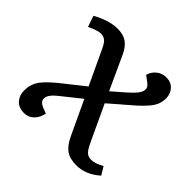

<svg xmlns="http://www.w3.org/2000/svg" viewBox="-139 -662 816 816"><g transform="rotate(45 269.5 -253.5)"><path d="M293.9 -307.1 350.1 -356Q374.5 -377.4 386.5 -393.1Q398.4 -408.7 398.4 -422.4Q398.4 -436 383.8 -446.8L356 -467.8Q361.8 -490.7 380.6 -505.9Q399.4 -521 424.8 -521Q453.6 -521 470.2 -502.2Q486.8 -483.4 486.8 -457Q486.8 -437.5 480 -420.2Q473.1 -402.8 457.3 -384.8Q441.4 -366.7 424.1 -350.8Q406.7 -335 377.4 -310.1Q375.5 -308.6 374.5 -307.9Q373.5 -307.1 372.1 -305.7Q370.6 -304.2 369.1 -303.2L316.9 -257.8L391.1 -99.1Q405.8 -67.4 417 -57.1Q428.2 -46.9 445.8 -46.9Q468.8 -46.9 502 -65.9L523.9 -29.8Q474.1 14.2 418 14.2Q378.4 14.2 355.5 -2Q332.5 -18.1 314.9 -55.2L242.2 -210L157.2 -142.1Q122.6 -115.7 119.6 -93.3Q116.7 -70.8 147 -59.1L170.9 -49.8Q165.5 -21.5 147.7 -3.7Q129.9 14.2 104 14.2Q70.8 14.2 53.5 -5.4Q36.1 -24.9 36.1 -54.2Q36.1 -93.3 58.3 -122.8Q80.6 -152.3 140.1 -198.2L217.8 -259.8L145 -415Q132.8 -440.9 121.6 -448.5Q110.4 -456.1 96.2 -456.1Q76.2 -456.1 37.1 -437L20 -486.8Q81.5 -521 131.8 -521Q166.5 -521 188 -505.9Q209.5 -490.7 224.1 -459Z"/></g></svg>

Font: Literata Book
Style: Italic
Weight: 400
Italic angle: -3°
Designer: Latin by Veronika Burian and Jose Scaglione. Greek by Irene Vlachou. Cyrillic by Vera Evstafieva
Foundry: TypeTogether
Version: Version 1.003;PS 001.003;hotconv 1.0.88;makeotf.lib2.5.64775